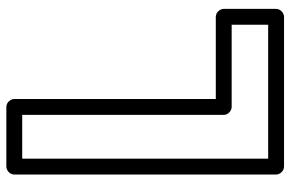

<svg xmlns="http://www.w3.org/2000/svg" viewBox="-175 -715 915 605"><g transform="rotate(-90 282.5 -412.5)"><path d="M223 -800V-165C223 -149.9 237.3 -140 248 -140H507V-25H85V-800ZM273 -825C273 -835.7 263.1 -850 248 -850H60C49.3 -850 35 -840.1 35 -825V0C35 10.7 44.9 25 60 25H532C542.7 25 557 15.1 557 0V-165C557 -175.7 547.1 -190 532 -190H273Z"/></g></svg>

Font: Hussar Techniczny
Style: Bold 
Weight: 700
Foundry: Cannot Into Space Fonts
Version: Version 0.77